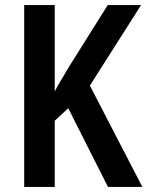

<svg xmlns="http://www.w3.org/2000/svg" viewBox="-20 -734 579 754"><path d="M539 0H404L248 -309L195 -260V0H75V-714H195V-375Q205 -395 220 -419.5Q235 -444 253 -475L403 -714H534L333 -398Z"/></svg>

Font: Noto Sans Devanagari Condensed SemiBold
Style: Regular
Weight: 600
Width: 3
Designer: Jelle Bosma - Monotype Design Team
Foundry: Monotype Imaging Inc.
Version: Version 2.004; ttfautohint (v1.8.4.7-5d5b)